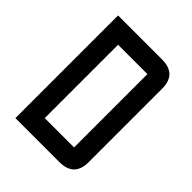

<svg xmlns="http://www.w3.org/2000/svg" viewBox="-156 -681 678 678"><g transform="rotate(45 183.0 -341.5)"><path d="M36.6 -85.4V-598.1H256.3Q329.6 -598.1 329.6 -524.9V-158.7Q329.6 -85.4 256.3 -85.4ZM256.3 -158.7V-524.9H109.9V-158.7Z"/></g></svg>

Font: BabelStone Khitan Seals
Style: Regular
Weight: 400
Designer: Andrew West
Foundry: BabelStone
Version: Version 1.004